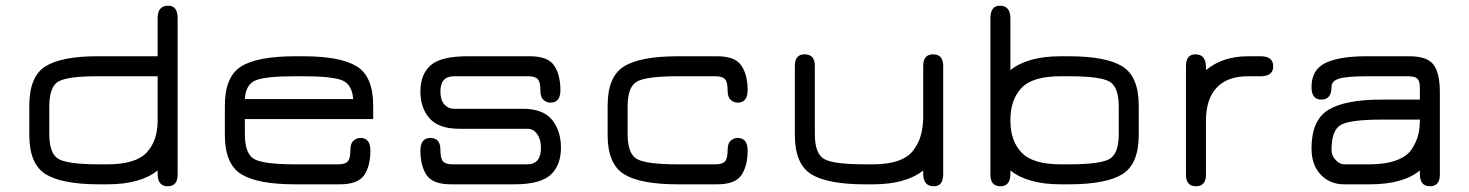

<svg xmlns="http://www.w3.org/2000/svg" viewBox="-20 -648 5165 675"><path d="M153.3 -176.8Q153.3 -106.4 187 -88.4Q220.7 -70.3 329.1 -70.3H357.4Q457 -70.3 495.6 -111.8Q534.2 -153.3 534.2 -223.6V-379.9H321.3Q218.8 -379.9 186 -361.8Q153.3 -343.8 153.3 -273.4ZM83 -276.4Q83 -378.9 139.6 -414.6Q196.3 -450.2 321.3 -450.2H534.2V-584Q534.2 -627.9 571.3 -627.9Q604.5 -627.9 604.5 -584V-34.2Q604.5 6.8 569.3 6.8Q534.2 6.8 534.2 -37.1V-48.8Q473.6 0 357.4 0H329.1Q198.2 0 140.6 -35.6Q83 -71.3 83 -173.8Z M1292 -276.4V-229.5H840.8V-176.8Q840.8 -106.4 874.5 -88.4Q908.2 -70.3 1017.6 -70.3H1168Q1194.3 -70.3 1203.1 -81.1Q1211.9 -91.8 1211.9 -121.1Q1211.9 -143.6 1222.7 -153.3Q1233.4 -163.1 1247.1 -163.1Q1282.2 -163.1 1282.2 -118.2Q1282.2 -64.5 1260.3 -32.2Q1238.3 0 1174.8 0H1017.6Q885.7 0 828.1 -35.6Q770.5 -71.3 770.5 -173.8V-276.4Q770.5 -378.9 828.1 -414.6Q885.7 -450.2 1017.6 -450.2H1045.9Q1176.8 -450.2 1234.4 -414.6Q1292 -378.9 1292 -276.4ZM1045.9 -379.9H1017.6Q912.1 -379.9 877.9 -365.2Q843.8 -350.6 840.8 -299.8H1221.7Q1217.8 -351.6 1182.6 -365.7Q1147.5 -379.9 1045.9 -379.9Z M1565.4 0Q1502 0 1480 -32.2Q1458 -64.5 1458 -118.2Q1458 -163.1 1493.2 -163.1Q1528.3 -163.1 1528.3 -121.1Q1528.3 -91.8 1537.1 -81.1Q1545.9 -70.3 1572.3 -70.3H1834Q1881.8 -70.3 1881.8 -128.9Q1881.8 -157.2 1868.7 -176.3Q1855.5 -195.3 1834 -195.3H1593.8Q1523.4 -195.3 1490.7 -231.4Q1458 -267.6 1458 -326.2Q1458 -386.7 1494.1 -418.5Q1530.3 -450.2 1623 -450.2H1842.8Q1906.2 -450.2 1928.2 -417.5Q1950.2 -384.8 1950.2 -331.1Q1950.2 -287.1 1915 -287.1Q1901.4 -287.1 1890.6 -296.9Q1879.9 -306.6 1879.9 -329.1Q1879.9 -358.4 1871.1 -369.1Q1862.3 -379.9 1835.9 -379.9H1576.2Q1528.3 -379.9 1528.3 -326.2Q1528.3 -296.9 1542 -281.2Q1555.7 -265.6 1576.2 -265.6H1817.4Q1889.6 -265.6 1920.9 -226.6Q1952.1 -187.5 1952.1 -128.9Q1952.1 -66.4 1915.5 -33.2Q1878.9 0 1788.1 0Z M2501 0H2363.3Q2231.4 0 2173.8 -35.6Q2116.2 -71.3 2116.2 -173.8V-276.4Q2116.2 -378.9 2173.8 -414.6Q2231.4 -450.2 2363.3 -450.2H2501Q2564.5 -450.2 2586.4 -417.5Q2608.4 -384.8 2608.4 -331.1Q2608.4 -287.1 2573.2 -287.1Q2559.6 -287.1 2548.8 -296.9Q2538.1 -306.6 2538.1 -329.1Q2538.1 -358.4 2529.3 -369.1Q2520.5 -379.9 2494.1 -379.9H2363.3Q2253.9 -379.9 2220.2 -361.8Q2186.5 -343.8 2186.5 -273.4V-176.8Q2186.5 -106.4 2220.2 -88.4Q2253.9 -70.3 2363.3 -70.3H2494.1Q2520.5 -70.3 2529.3 -81.1Q2538.1 -91.8 2538.1 -121.1Q2538.1 -143.6 2548.8 -153.3Q2559.6 -163.1 2573.2 -163.1Q2608.4 -163.1 2608.4 -118.2Q2608.4 -64.5 2586.4 -32.2Q2564.5 0 2501 0Z M3048.8 -70.3Q3101.6 -70.3 3137.7 -83Q3173.8 -95.7 3191.4 -120.1Q3209 -144.5 3216.3 -168.9Q3223.6 -193.4 3225.6 -226.6V-416Q3225.6 -457 3260.7 -457Q3295.9 -457 3295.9 -416V-35.2Q3295.9 6.8 3262.7 6.8Q3225.6 6.8 3225.6 -38.1V-48.8Q3165 0 3048.8 0H3020.5Q2889.6 0 2832 -35.6Q2774.4 -71.3 2774.4 -173.8V-416Q2774.4 -457 2808.6 -457Q2844.7 -457 2844.7 -416V-176.8Q2844.7 -106.4 2878.4 -88.4Q2912.1 -70.3 3020.5 -70.3Z M3532.2 -401.4Q3592.8 -450.2 3709 -450.2H3737.3Q3868.2 -450.2 3925.8 -414.6Q3983.4 -378.9 3983.4 -276.4V-173.8Q3983.4 -71.3 3925.8 -35.6Q3868.2 0 3737.3 0H3709Q3592.8 0 3532.2 -48.8V-37.1Q3532.2 6.8 3497.1 6.8Q3461.9 6.8 3461.9 -34.2V-583Q3461.9 -627.9 3495.1 -627.9Q3532.2 -627.9 3532.2 -583ZM3709 -379.9Q3609.4 -379.9 3570.8 -338.4Q3532.2 -296.9 3532.2 -226.6V-222.7Q3532.2 -153.3 3571.3 -111.8Q3610.4 -70.3 3709 -70.3H3737.3Q3845.7 -70.3 3879.4 -88.4Q3913.1 -106.4 3913.1 -176.8V-273.4Q3913.1 -343.8 3879.4 -361.8Q3845.7 -379.9 3737.3 -379.9Z M4367.2 -379.9Q4294.9 -379.9 4257.3 -339.8Q4219.7 -299.8 4219.7 -223.6V-34.2Q4219.7 6.8 4184.6 6.8Q4149.4 6.8 4149.4 -34.2V-415Q4149.4 -457 4182.6 -457Q4219.7 -457 4219.7 -412.1V-401.4Q4278.3 -450.2 4367.2 -450.2H4412.1Q4456.1 -450.2 4456.1 -415Q4456.1 -379.9 4412.1 -379.9Z M4837.9 -297.9H4971.7V-338.9Q4971.7 -363.3 4962.9 -371.6Q4954.1 -379.9 4927.7 -379.9H4790Q4713.9 -379.9 4687.5 -371.6Q4661.1 -363.3 4661.1 -341.8Q4661.1 -297.9 4625 -297.9Q4590.8 -297.9 4590.8 -341.8Q4590.8 -403.3 4640.1 -426.8Q4689.5 -450.2 4783.2 -450.2H4934.6Q4997.1 -450.2 5019.5 -420.9Q5042 -391.6 5042 -323.2V-34.2Q5042 6.8 5006.8 6.8Q4971.7 6.8 4971.7 -37.1V-48.8Q4913.1 0 4795.9 0H4705.1Q4655.3 0 4623 -34.2Q4590.8 -68.4 4590.8 -126Q4590.8 -225.6 4649.9 -261.7Q4709 -297.9 4837.9 -297.9ZM4971.7 -227.5H4837.9Q4728.5 -227.5 4694.8 -209.5Q4661.1 -191.4 4661.1 -121.1Q4661.1 -100.6 4675.8 -85.4Q4690.4 -70.3 4705.1 -70.3H4795.9Q4852.5 -70.3 4890.6 -85Q4928.7 -99.6 4944.8 -126Q4960.9 -152.3 4966.3 -174.8Q4971.7 -197.3 4971.7 -227.5Z"/></svg>

Font: Jura
Style: DemiBold
Weight: 600
Version: Version 2.4